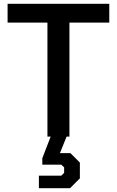

<svg xmlns="http://www.w3.org/2000/svg" viewBox="-20 -720 616 1012"><path d="M230 -601H20V-700H556V-601H346V0H230ZM185 206H303L318 191V162L303 148H203V114L247 0H331L296 87H351L401 137V220L349 272H185Z"/></svg>

Font: Chakra Petch SemiBold
Style: Regular
Weight: 600
Designer: Katatrad Aksorn Co.,Ltd.
Foundry: Cadson Demak Co.,Ltd.
Version: Version 1.000; ttfautohint (v1.6)